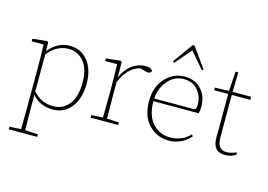

<svg xmlns="http://www.w3.org/2000/svg" viewBox="-120 -968 2023 1451"><g transform="rotate(15 891.5 -242.0)"><path d="M163 -373V-82Q203 -41 239.5 -25.5Q276 -10 323 -10Q396 -10 443.5 -68Q491 -126 491 -242Q491 -346 444.5 -402.5Q398 -459 323 -459Q233 -459 163 -373ZM161 -468 163 -398Q230 -484 329 -484Q417 -484 470 -416.5Q523 -349 523 -242Q523 -125 469 -55Q415 15 324 15Q225 15 163 -56V35Q163 116 165 220L266 225V245H43V225L133 220Q135 116 135 35V-255Q135 -366 132 -442H39V-462L151 -474Z M738 -346Q763 -410 812.5 -447Q862 -484 922 -484Q963 -484 975 -460Q972 -442 946 -442Q935 -442 894 -455L884 -458Q837 -445 802 -410.5Q767 -376 738 -311V-210Q738 -129 740 -25L834 -20V0H618V-20L708 -25Q710 -129 710 -210V-255Q710 -366 707 -442H614V-462L726 -474L736 -468Z M1229 -690 1120 -563 1109 -572 1222 -729H1236L1349 -572L1338 -563ZM1045 -264H1355Q1375 -264 1375 -303Q1375 -369 1335 -416.5Q1295 -464 1225 -464Q1151 -464 1100.5 -405Q1050 -346 1045 -264ZM1399 -243H1044Q1045 -128 1100 -69.5Q1155 -11 1233 -11Q1329 -11 1390 -75L1401 -64Q1371 -27 1326.5 -6Q1282 15 1233 15Q1142 15 1077 -49.5Q1012 -114 1012 -237Q1012 -347 1075 -415.5Q1138 -484 1225 -484Q1309 -484 1357 -430.5Q1405 -377 1405 -300Q1405 -266 1399 -243Z M1751 -32 1758 -18Q1724 10 1672 10Q1619 10 1596 -20.5Q1573 -51 1575 -113Q1575 -122 1575.5 -142Q1576 -162 1576 -177V-442H1466V-462L1576 -466L1586 -619H1608L1604 -466H1749V-442H1604V-109Q1604 -14 1675 -14Q1713 -14 1751 -32Z"/></g></svg>

Font: TypoPRO Source Serif Pro
Style: Regular
Weight: 200
Designer: Frank Grießhammer
Foundry: Adobe Systems Incorporated
Version: Version 1.017;PS (version unavailable);hotconv 1.0.79;makeot